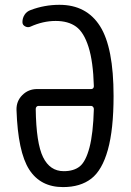

<svg xmlns="http://www.w3.org/2000/svg" viewBox="-20 -760 540 790"><path d="M137.7 -324.2Q133.8 -324.2 130.4 -320.8Q127 -317.4 127 -311.5Q128.9 -170.9 157.2 -113.3Q185.5 -55.7 242.2 -55.7Q284.2 -55.7 308.6 -75.7Q333 -95.7 348.1 -152.8Q363.3 -210 366.2 -311.5Q366.2 -316.4 362.8 -320.3Q359.4 -324.2 355.5 -324.2ZM239.3 9.8Q146.5 9.8 100.1 -62.5Q53.7 -134.8 47.9 -307.6Q46.9 -343.8 71.8 -368.7Q96.7 -393.6 132.8 -393.6H355.5Q360.4 -393.6 363.3 -397Q366.2 -400.4 366.2 -405.3Q363.3 -506.8 344.2 -566.9Q325.2 -627 293 -650.4Q260.7 -673.8 209 -673.8Q157.2 -673.8 105.5 -650.4Q94.7 -645.5 83.5 -651.4Q72.3 -657.2 72.3 -668.9Q72.3 -685.5 81.1 -699.2Q89.8 -712.9 106.4 -718.8Q163.1 -740.2 224.6 -740.2Q335.9 -740.2 391.6 -652.3Q447.3 -564.5 447.3 -365.2Q447.3 -227.5 423.8 -143.6Q400.4 -59.6 355.5 -24.9Q310.5 9.8 239.3 9.8Z"/></svg>

Font: Rounded-X Mgen+ 1mn regular
Style: Regular
Weight: 400
Designer: [Source Han Sans]
Ryoko NISHIZUKA  (kana & ideographs); Paul D. Hunt (Latin, Greek & Cyrillic); Wenlong ZHANG  (bopomofo
Version: Version 1.059.20150602